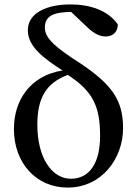

<svg xmlns="http://www.w3.org/2000/svg" viewBox="-20 -834 621 869"><path d="M301 -25C215 -25 149 -119 149 -270C149 -388 187 -458 287 -495C400 -421 433 -354 433 -218C433 -96 385 -25 301 -25ZM377 -709C410 -678 435 -669 459 -669C492 -669 514 -691 513 -724C469 -787 387 -814 299 -814C196 -814 106 -778 106 -697C106 -624 176 -571 263 -515C118 -492 43 -382 43 -250C43 -96 144 15 286 15C442 15 537 -118 537 -254C537 -380 487 -451 344 -547C235 -617 183 -659 183 -709C183 -763 224 -779 302 -780Z"/></svg>

Font: Source Han Serif CN SemiBold
Style: Regular
Weight: 600
Designer: Ryoko NISHIZUKA 西塚涼子 (kana & ideographs); Frank Grießhammer (Latin, Greek & Cyrillic); Wenlong ZHANG 张文龙 (bopomofo); San
Foundry: Adobe Systems Incorporated
Version: Version 1.000;PS 1;hotconv 16.6.53;makeotf.lib2.5.65590